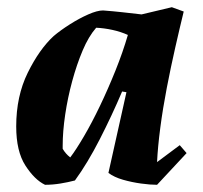

<svg xmlns="http://www.w3.org/2000/svg" viewBox="-20 -501 564 533"><path d="M105 12Q76 -2 50.5 -41.5Q25 -81 25 -150Q25 -234 57 -299Q89 -364 129 -401Q148 -417 174 -433.5Q200 -450 225 -461Q250 -472 266 -472Q293 -470 320 -467Q347 -464 373 -461L457 -481L490 -469Q479 -424 466.5 -369Q454 -314 443 -257Q432 -200 425 -146.5Q418 -93 416 -51L479 -98L498 -76L416 12Q397 12 371.5 8.5Q346 5 321.5 -2Q297 -9 281 -21L331 -245L319 -247Q291 -181 257 -114.5Q223 -48 188 0Q169 5 147.5 8.5Q126 12 105 12ZM175 -64Q191 -85 213 -122.5Q235 -160 257.5 -207Q280 -254 300.5 -305Q321 -356 335 -404Q315 -413 292 -418Q269 -423 247 -424Q226 -400 209.5 -361Q193 -322 180.5 -276Q168 -230 161 -183Q154 -136 154 -96V-88Q162 -74 175 -64Z"/></svg>

Font: Labrada
Style: Bold Italic
Weight: 700
Italic angle: -7°
Designer: Mercedes Jáuregui
Foundry: Omnibus-Type Team
Version: Version 1.000; ttfautohint (v1.8.4.7-5d5b)